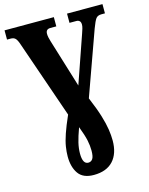

<svg xmlns="http://www.w3.org/2000/svg" viewBox="-138 -799 872 1125"><g transform="rotate(-15 298.0 -237.0)"><path d="M289 240Q224 240 196 200Q168 160 168 96Q168 68 173 36.5Q178 5 192.5 -37.5Q207 -80 234 -141L71 -612Q62 -639 52 -648.5Q42 -658 25 -658H2V-714H301V-658H265Q237 -658 237 -630Q237 -619 239.5 -607.5Q242 -596 246 -583L336 -290L436 -578Q441 -592 445 -605.5Q449 -619 449 -629Q449 -645 441.5 -651.5Q434 -658 423 -658H381V-714H596V-658H574Q552 -658 541.5 -644.5Q531 -631 515 -588L376 -201Q406 -130 421 -80.5Q436 -31 441.5 5.5Q447 42 447 73Q447 152 406.5 196Q366 240 289 240ZM276 162Q293 162 302.5 148Q312 134 312 98Q312 68 305 35Q298 2 277 -53Q258 -1 250 33Q242 67 242 98Q242 162 276 162Z"/></g></svg>

Font: Noto Serif ExtraCondensed Black
Style: Regular
Weight: 900
Width: 2
Designer: Monotype Design Team
Foundry: Monotype Imaging Inc.
Version: Version 2.015; ttfautohint (v1.8.4.7-5d5b)